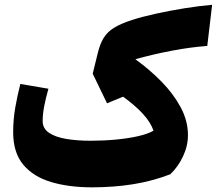

<svg xmlns="http://www.w3.org/2000/svg" viewBox="-20 -781 916 811"><path d="M876 -760.7 855.5 -586.9Q786.1 -582 707.3 -567.1Q628.4 -552.2 551.8 -530.8Q610.8 -488.3 661.4 -437Q711.9 -385.7 742.9 -328.4Q773.9 -271 773.9 -210Q773.9 -164.6 752.9 -120.1Q731.9 -75.7 699.2 -44.9Q624.5 -16.1 542.7 -2.9Q460.9 10.3 368.2 10.3Q271.5 10.3 196.3 -12Q121.1 -34.2 78.4 -85.2Q35.6 -136.2 35.6 -222.7Q35.6 -275.4 44.4 -326.2Q53.2 -377 65.9 -426.3L184.6 -406.2Q173.8 -368.7 167 -333.7Q160.2 -298.8 160.2 -269.5Q160.2 -238.3 186.8 -220.2Q213.4 -202.1 259.3 -194.3Q305.2 -186.5 362.8 -186.5Q417 -186.5 469.2 -191.4Q521.5 -196.3 563.2 -205.8Q605 -215.3 628.4 -229Q616.2 -264.6 583.7 -300Q551.3 -335.4 500 -372.6L432.1 -344.7L371.6 -469.7L392.6 -555.2Q402.3 -595.7 418 -621.1Q433.6 -646.5 461.9 -663.8Q490.2 -681.2 538.6 -696.8Q578.6 -710 637.5 -722.9Q696.3 -735.8 759.8 -746.1Q823.2 -756.3 876 -760.7Z"/></svg>

Font: Pinar-DS2-FD ExtraBold
Style: Regular
Weight: 800
Designer: Amin Abedi
Version: Version 3.000